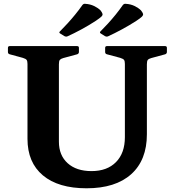

<svg xmlns="http://www.w3.org/2000/svg" viewBox="-20 -996 935 1029"><path d="M767.2 -276.5Q767.2 -137.7 683 -62.3Q598.8 13.1 443.9 13.1Q292.6 13.1 209.9 -56.1Q127.3 -125.3 127.3 -252.1V-749H295.7V-236.6Q295.7 -163.7 342.5 -121.4Q389.3 -79 470.5 -79Q554.3 -79 601.8 -127.4Q649.3 -175.7 649.3 -260.9V-749H767.2ZM22.5 -739Q22.5 -749 32.1 -749H393Q403 -749 403 -739.4V-717.7Q403 -708.7 394 -705.1L319 -684.8Q305.9 -681 300.8 -675.2Q295.7 -669.3 295.7 -651.4V-542.2H127.3V-653.3Q127.3 -667.7 123.1 -674.4Q118.8 -681 102.1 -686L31.9 -705.1Q22.5 -707.8 22.5 -717.2ZM543.5 -739Q543.5 -749 553.1 -749H864.5Q874.5 -749 874.5 -739.4V-717.7Q874.5 -708.7 865.5 -705.1L790.6 -684.8Q777.4 -681 772.3 -675.2Q767.2 -669.3 767.2 -651.4V-542.2H649.3V-653.3Q649.3 -667.7 645.1 -674.4Q640.8 -681 624.1 -686L552.9 -705.1Q543.5 -707.8 543.5 -717.2ZM302.9 -816.2Q293.9 -821.6 301.3 -827.8Q321.3 -847.7 341.9 -870.4Q362.6 -893 383 -918Q403.5 -943 421.5 -968.9Q428.1 -977.1 437.1 -975.5Q463.3 -973.9 484.2 -963.8Q505.2 -953.7 518.7 -940.4Q527.6 -928.7 529.4 -921.6Q531.2 -914.4 523 -906.6Q514.8 -898.8 493 -884.1Q456 -860 416.1 -838.4Q376.2 -816.8 342.4 -801.6Q334.6 -797.6 324.8 -802.6ZM520.5 -816.2Q511.9 -821.2 518.5 -827.8Q538.5 -847.7 559.2 -870.4Q579.8 -893 600.1 -918Q620.3 -943 638.3 -968.9Q645.3 -977.1 654.3 -975.5Q680.5 -973.9 701.3 -963.8Q722 -953.7 735.5 -940.4Q744.9 -928.7 746.7 -921.6Q748.4 -914.4 740.2 -906.4Q732 -898.3 709.8 -883.7Q673.2 -860 633.1 -838.4Q593.1 -816.8 559.7 -801.6Q551.8 -797.6 542.1 -802.6Z"/></svg>

Font: Hahmlet
Style: Regular
Weight: 400
Designer: Minjoo Ham & Mark Frömberg
Foundry: hypertype
Version: Version 1.002